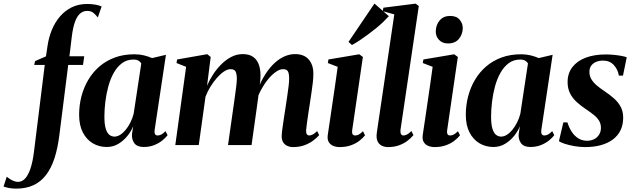

<svg xmlns="http://www.w3.org/2000/svg" viewBox="-158 -838 3656 1109"><path d="M116.5 -572.5Q123.5 -622 141.8 -666Q160 -710 189 -743.5Q218 -777 257 -796Q296 -815 345 -815Q370.5 -815 391.2 -811.5Q412 -808 429 -801L407 -737Q396 -751.5 382.2 -763.2Q368.5 -775 345 -775Q323 -775 305.2 -760.2Q287.5 -745.5 275.2 -712.2Q263 -679 256.5 -624.5L243 -513H328.5L321.5 -463H236L185 -58.5Q175.5 18.5 156.5 76.5Q137.5 134.5 107.2 173.5Q77 212.5 34.5 232Q-8 251.5 -64.5 251.5Q-87.5 251.5 -105.2 248Q-123 244.5 -137.5 239.5L-119 182.5Q-111 189.5 -100 196.5Q-89 203.5 -77 208Q-65 212.5 -54.5 212.5Q-30.5 212.5 -12.5 192.8Q5.5 173 18.5 133.8Q31.5 94.5 38.5 36.5L100.5 -463H39.5L44.5 -485L107.5 -512.5Z M735.5 -89.5Q733 -69.5 738 -62.5Q743 -55.5 752.5 -55.5Q763 -55.5 774 -61.2Q785 -67 798 -80.5L810 -57Q798.5 -42 779 -26.2Q759.5 -10.5 732.5 0.2Q705.5 11 672 11Q633.5 11 617.5 -11.5Q601.5 -34 604.5 -65L611.5 -109.5Q600.5 -81 578.2 -53.2Q556 -25.5 525.8 -7.2Q495.5 11 458.5 11Q414.5 11 378.2 -10.2Q342 -31.5 320.5 -73Q299 -114.5 299 -175Q299 -229.5 312.2 -280.8Q325.5 -332 351.5 -376.2Q377.5 -420.5 416 -453.8Q454.5 -487 505.2 -505.8Q556 -524.5 618.5 -524.5Q648 -524.5 673.5 -518.2Q699 -512 720.5 -502.5L800.5 -521.5ZM658 -471.5Q654 -480 642.8 -487Q631.5 -494 613 -494Q575 -494 547 -473.2Q519 -452.5 499.2 -417.5Q479.5 -382.5 467.8 -339.2Q456 -296 450.5 -250.5Q445 -205 445 -164Q445 -120 452.8 -94.8Q460.5 -69.5 473.8 -59.2Q487 -49 503 -49Q519 -49 535.5 -59Q552 -69 567 -87Q582 -105 594.5 -129.2Q607 -153.5 614 -181Z M1059 -509 1038 -343Q1052 -376 1073 -408.2Q1094 -440.5 1120.8 -467Q1147.5 -493.5 1178.5 -509.5Q1209.5 -525.5 1244.5 -525.5Q1283 -525.5 1306.2 -508Q1329.5 -490.5 1339.2 -458.2Q1349 -426 1346 -382.5Q1345.5 -374.5 1344 -362Q1342.5 -349.5 1340.5 -335.2Q1338.5 -321 1336 -308L1321 -294.5Q1338.5 -347 1362.8 -389.5Q1387 -432 1416.2 -462.5Q1445.5 -493 1478.5 -509.2Q1511.5 -525.5 1546 -525.5Q1598.5 -525.5 1625.2 -494.5Q1652 -463.5 1652 -412.5Q1652 -388.5 1648.8 -360.5Q1645.5 -332.5 1641 -302.2Q1636.5 -272 1632 -242Q1628 -215 1623.2 -184.8Q1618.5 -154.5 1615 -128Q1611.5 -101.5 1610 -85Q1610 -67.5 1615 -61.5Q1620 -55.5 1628 -55.5Q1637 -55.5 1648.5 -61.2Q1660 -67 1674 -81L1685.5 -57.5Q1674.5 -44.5 1654.2 -28.5Q1634 -12.5 1604.2 -0.5Q1574.5 11.5 1534.5 11.5Q1516.5 11.5 1501.2 4.5Q1486 -2.5 1477.5 -16.2Q1469 -30 1469 -51Q1469 -64.5 1472.8 -93.2Q1476.5 -122 1482 -156.8Q1487.5 -191.5 1492 -221.5Q1497 -254 1501.5 -285.2Q1506 -316.5 1509.2 -342.5Q1512.5 -368.5 1512 -385Q1512 -413 1505 -425.8Q1498 -438.5 1477 -438.5Q1458 -438.5 1435.8 -423.2Q1413.5 -408 1391.2 -381Q1369 -354 1349.8 -318.5Q1330.5 -283 1318 -242.5L1339.5 -327.5Q1337.5 -309.5 1335.8 -294.8Q1334 -280 1332 -265.2Q1330 -250.5 1327.5 -232L1295 0H1159L1190.5 -221.5Q1195 -254 1199.5 -285.5Q1204 -317 1207 -343Q1210 -369 1210 -384.5Q1209.5 -413 1202.2 -425.8Q1195 -438.5 1173.5 -438.5Q1156 -438.5 1135.5 -424.8Q1115 -411 1094.8 -388Q1074.5 -365 1057.2 -336.8Q1040 -308.5 1029 -279.5L990 0H854.5L917 -452L861.5 -474L865 -494.5L1039 -525Z M1804 11.5Q1784 11.5 1767.2 4.8Q1750.5 -2 1741.2 -17Q1732 -32 1735 -56.5Q1736 -65.5 1740.2 -92.2Q1744.5 -119 1750.2 -159.2Q1756 -199.5 1763.2 -247.8Q1770.5 -296 1778 -348.5Q1785.5 -401 1792.5 -452L1735.5 -474L1739 -494.5L1917 -524.5L1938 -509L1876.5 -87.5Q1874 -69 1879 -62.2Q1884 -55.5 1893 -55.5Q1904 -55.5 1914.2 -60.8Q1924.5 -66 1938.5 -80L1950.5 -56.5Q1938 -40.5 1917.8 -24.8Q1897.5 -9 1869 1.2Q1840.5 11.5 1804 11.5ZM1855 -596 2005 -817.5 2088 -744.5Q2074.5 -729.5 2055.2 -711Q2036 -692.5 2012.8 -673.8Q1989.5 -655 1965.2 -637Q1941 -619 1917.8 -603.8Q1894.5 -588.5 1875 -578Z M2155 -86Q2154 -69 2159 -62.2Q2164 -55.5 2172.5 -55.5Q2181.5 -55.5 2192.8 -61Q2204 -66.5 2218.5 -81L2230 -57.5Q2214.5 -38.5 2193 -22.8Q2171.5 -7 2144.2 2.2Q2117 11.5 2084 11.5Q2065 11.5 2049.8 4.8Q2034.5 -2 2025.8 -16.2Q2017 -30.5 2017 -54Q2017 -58.5 2018 -66.2Q2019 -74 2020.2 -83.8Q2021.5 -93.5 2023 -102.5L2119.5 -755L2052.5 -773.5L2056.5 -793.5L2242.5 -817L2261 -803.5Z M2352.5 11.5Q2332.5 11.5 2315.8 4.8Q2299 -2 2289.8 -17Q2280.5 -32 2283.5 -56.5Q2284.5 -65.5 2288.8 -92.2Q2293 -119 2298.8 -159.2Q2304.5 -199.5 2311.8 -247.8Q2319 -296 2326.5 -348.5Q2334 -401 2341 -452L2284 -474L2287.5 -494.5L2465.5 -524.5L2486.5 -509L2425 -87.5Q2422.5 -69 2427.5 -62.2Q2432.5 -55.5 2441.5 -55.5Q2452.5 -55.5 2462.8 -60.8Q2473 -66 2487 -80L2499 -56.5Q2486.5 -40.5 2466.2 -24.8Q2446 -9 2417.5 1.2Q2389 11.5 2352.5 11.5ZM2429.5 -587Q2396.5 -587 2377.5 -608Q2358.5 -629 2359 -656.5Q2359.5 -694 2381.5 -720Q2403.5 -746 2442 -746Q2479 -746 2497 -724.2Q2515 -702.5 2515 -676Q2514.5 -640 2492.8 -613.5Q2471 -587 2429.5 -587Z M2969 -89.5Q2966.5 -69.5 2971.5 -62.5Q2976.5 -55.5 2986 -55.5Q2996.5 -55.5 3007.5 -61.2Q3018.5 -67 3031.5 -80.5L3043.5 -57Q3032 -42 3012.5 -26.2Q2993 -10.5 2966 0.2Q2939 11 2905.5 11Q2867 11 2851 -11.5Q2835 -34 2838 -65L2845 -109.5Q2834 -81 2811.8 -53.2Q2789.5 -25.5 2759.2 -7.2Q2729 11 2692 11Q2648 11 2611.8 -10.2Q2575.5 -31.5 2554 -73Q2532.5 -114.5 2532.5 -175Q2532.5 -229.5 2545.8 -280.8Q2559 -332 2585 -376.2Q2611 -420.5 2649.5 -453.8Q2688 -487 2738.8 -505.8Q2789.5 -524.5 2852 -524.5Q2881.5 -524.5 2907 -518.2Q2932.5 -512 2954 -502.5L3034 -521.5ZM2891.5 -471.5Q2887.5 -480 2876.2 -487Q2865 -494 2846.5 -494Q2808.5 -494 2780.5 -473.2Q2752.5 -452.5 2732.8 -417.5Q2713 -382.5 2701.2 -339.2Q2689.5 -296 2684 -250.5Q2678.5 -205 2678.5 -164Q2678.5 -120 2686.2 -94.8Q2694 -69.5 2707.2 -59.2Q2720.5 -49 2736.5 -49Q2752.5 -49 2769 -59Q2785.5 -69 2800.5 -87Q2815.5 -105 2828 -129.2Q2840.5 -153.5 2847.5 -181Z M3440.5 -401.5H3416.5Q3411.5 -435.5 3388 -461.8Q3364.5 -488 3325 -488Q3304 -488 3286.2 -481Q3268.5 -474 3257.5 -459.5Q3246.5 -445 3246.5 -423Q3246.5 -399 3258 -380Q3269.5 -361 3289 -344.5Q3308.5 -328 3333.5 -311.5Q3365.5 -290 3389.5 -268.5Q3413.5 -247 3427.5 -220.5Q3441.5 -194 3441.5 -158Q3441.5 -116.5 3426 -85Q3410.5 -53.5 3381.5 -32Q3352.5 -10.5 3312.2 0.5Q3272 11.5 3222.5 11.5Q3191 11.5 3159.5 6Q3128 0.5 3103.8 -7.5Q3079.5 -15.5 3070.5 -23L3096 -131H3119.5Q3127.5 -104 3142.5 -79.8Q3157.5 -55.5 3180.2 -40.2Q3203 -25 3233 -25Q3255.5 -25 3273.8 -34.2Q3292 -43.5 3302.5 -60.5Q3313 -77.5 3313 -99.5Q3313 -123 3302.2 -140.8Q3291.5 -158.5 3271.2 -174.8Q3251 -191 3222.5 -210Q3196.5 -227.5 3173 -248.8Q3149.5 -270 3135 -298.2Q3120.5 -326.5 3120.5 -364Q3120.5 -414.5 3148 -450.2Q3175.5 -486 3225 -504.8Q3274.5 -523.5 3341 -523.5Q3364.5 -523.5 3389 -521Q3413.5 -518.5 3433.2 -514.8Q3453 -511 3462 -507Z"/></svg>

Font: Merriweather 120pt
Style: Bold Italic
Weight: 700
Italic angle: -7.8°
Version: Version 2.101